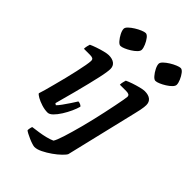

<svg xmlns="http://www.w3.org/2000/svg" viewBox="-277 -845 1143 1143"><g transform="rotate(45 294.0 -274.0)"><path d="M160 0Q136 0 109.8 -8.2Q83.5 -16.5 64.5 -27.2Q45.5 -38 42.5 -45Q47 -57 54.5 -84.2Q62 -111.5 71.5 -147.5Q81 -183.5 90.8 -222.2Q100.5 -261 108.5 -297.5Q116.5 -334 121.5 -361.5Q126.5 -389 126.5 -402Q126.5 -414 118.5 -418Q110.5 -422 96.5 -422H45Q45 -434 48 -446Q51 -458 53 -464Q67.5 -471 92 -479.5Q116.5 -488 140.5 -494Q164.5 -500 177 -500Q207 -500 224.5 -486.8Q242 -473.5 242 -448.5Q242 -438 239 -417.8Q236 -397.5 229.2 -367Q222.5 -336.5 212.2 -294.5Q202 -252.5 187.5 -197.5Q173 -142.5 154 -73L164.5 -66Q175 -76 189.2 -95.8Q203.5 -115.5 218.5 -138.2Q233.5 -161 243.5 -177Q253 -177 262.2 -172.5Q271.5 -168 274 -163Q268.5 -142 256 -114.5Q243.5 -87 226.8 -60.5Q210 -34 192.8 -17Q175.5 0 160 0ZM186.5 -587.5Q175.8 -587.5 162.2 -603.2Q148.5 -619 138.2 -639.1Q128 -659.3 128 -673.5Q128 -684 141.2 -696.7Q154.5 -709.5 173.8 -721.5Q193 -733.5 211.3 -741Q229.6 -748.5 239 -748.5Q250.7 -748.5 263.1 -732.6Q275.4 -716.7 284.2 -696.1Q293 -675.5 293 -661.5Q293 -650.5 280.6 -637.8Q268.2 -625.1 249.8 -613.5Q231.5 -602 214.3 -594.8Q197.2 -587.5 186.5 -587.5ZM250 200Q243.5 200 229 195.5Q214.5 191 198.5 184Q182.5 177 169 170Q155.5 163 150.5 158Q150.5 149.5 153 138.2Q155.5 127 157.5 125Q181 122 208.2 118Q235.5 114 260.8 107.5Q286 101 303.5 93Q308.5 86 315 70Q321.5 54 329.2 30Q337 6 345.5 -24Q354 -54 363.5 -89.2Q373 -124.5 382 -163.5Q391 -201.5 399.5 -240.8Q408 -280 415 -314.8Q422 -349.5 426.2 -373Q430.5 -396.5 430.5 -402Q430.5 -414 422.5 -418Q414.5 -422 400.5 -422H347.5Q347.5 -434 350.5 -445.2Q353.5 -456.5 355.5 -464Q371 -471.5 395.2 -479.8Q419.5 -488 443.2 -494Q467 -500 480 -500Q511 -500 528 -486.5Q545 -473 545 -447.5Q545 -440.5 543.8 -429.2Q542.5 -418 539.5 -402.8Q536.5 -387.5 531.5 -367.5L423 87Q418.5 97 399 116Q379.5 135 352.5 154Q325.5 173 298 186.5Q270.5 200 250 200ZM481 -587.5Q470.3 -587.5 456.7 -603.2Q443 -619 432.8 -639.1Q422.5 -659.3 422.5 -673.5Q422.5 -684 435.8 -696.7Q449 -709.5 468.2 -721.5Q487.5 -733.5 505.8 -741Q524.1 -748.5 533.5 -748.5Q545.2 -748.5 557.6 -732.6Q569.9 -716.7 578.7 -696.1Q587.5 -675.5 587.5 -661.5Q587.5 -650.5 575.1 -637.8Q562.7 -625.1 544.3 -613.5Q526 -602 508.8 -594.8Q491.7 -587.5 481 -587.5Z"/></g></svg>

Font: Texturina Medium
Style: Italic
Weight: 500
Italic angle: -11°
Designer: Guillermo Torres Carreño
Foundry: Omnibus-Type
Version: Version 1.002